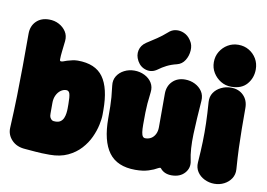

<svg xmlns="http://www.w3.org/2000/svg" viewBox="-84 -924 1504 1082"><g transform="rotate(10 668.0 -383.0)"><path d="M260 25Q211 25 179 22Q147 19 119 17Q70 14 41.5 -16Q13 -46 15 -86Q20 -186 22 -270.5Q24 -355 24.5 -440.5Q25 -526 25 -626Q25 -670 52.5 -697.5Q80 -725 126 -725Q157 -725 182.5 -711.5Q208 -698 223 -675Q238 -652 235 -621Q231 -584 228 -559.5Q225 -535 225 -514Q225 -505 231 -504.5Q237 -504 243 -506Q252 -510 265.5 -514Q279 -518 294.5 -521.5Q310 -525 325 -525Q426 -525 470.5 -463Q515 -401 515 -275V-250Q515 -225 507.5 -190Q500 -155 483 -118Q466 -81 436.5 -48.5Q407 -16 363.5 4.5Q320 25 260 25ZM260 -165Q278 -165 289 -173Q300 -181 305.5 -194Q311 -207 313 -222Q315 -237 315 -250V-275Q315 -316 310 -333Q305 -350 290 -350Q273 -350 258 -339Q243 -328 234 -309Q225 -290 225 -265V-204Q225 -189 228.5 -182.5Q232 -176 237 -171Q243 -166 249 -165.5Q255 -165 260 -165Z M1049 -80Q1058 -40 1031.5 -10Q1005 20 956 20Q936 20 919.5 13Q903 6 892 -8Q889 -12 884.5 -10.5Q880 -9 876 -7Q866 -1 853.5 4.5Q841 10 825 15Q809 20 790.5 22.5Q772 25 750 25Q646 25 598 -40Q550 -105 550 -235Q550 -277 549.5 -303Q549 -329 547 -354.5Q545 -380 540 -420Q536 -451 550.5 -474.5Q565 -498 591.5 -511.5Q618 -525 649 -525Q681 -525 708 -511.5Q735 -498 749.5 -474.5Q764 -451 760 -420Q755 -380 753 -354.5Q751 -329 750.5 -303Q750 -277 750 -235Q750 -207 752.5 -190.5Q755 -174 760.5 -167Q766 -160 775 -160Q794 -160 808.5 -169Q823 -178 831.5 -195Q840 -212 840 -235Q840 -277 840 -304Q840 -331 840 -357.5Q840 -384 840 -426Q840 -470 867.5 -497.5Q895 -525 939 -525Q970 -525 996 -512Q1022 -499 1037 -476.5Q1052 -454 1050 -423Q1046 -371 1043 -322.5Q1040 -274 1038.5 -230.5Q1037 -187 1039.5 -149Q1042 -111 1049 -80ZM777 -554Q747 -532 713.5 -540.5Q680 -549 662 -581L661 -583Q645 -612 651.5 -641.5Q658 -671 686 -690Q716 -709 743.5 -727.5Q771 -746 797 -769Q816 -787 839.5 -790Q863 -793 886 -783Q909 -773 924 -751L928 -745Q943 -723 941 -691.5Q939 -660 923 -634.5Q907 -609 879 -602Q846 -594 821.5 -581.5Q797 -569 777 -554Z M1202 25Q1172 25 1145.5 12Q1119 -1 1104 -24Q1089 -47 1091 -77Q1096 -144 1097.5 -197Q1099 -250 1097.5 -303.5Q1096 -357 1091 -423Q1089 -454 1104 -476.5Q1119 -499 1145.5 -512Q1172 -525 1202 -525Q1246 -525 1273.5 -497.5Q1301 -470 1301 -426Q1301 -359 1301.5 -305Q1302 -251 1304 -197.5Q1306 -144 1311 -77Q1313 -47 1298 -24Q1283 -1 1257.5 12Q1232 25 1202 25ZM1201 -530Q1168 -530 1141 -546.5Q1114 -563 1097.5 -590Q1081 -617 1081 -650Q1081 -684 1097.5 -711Q1114 -738 1141 -754Q1168 -770 1201 -770Q1235 -770 1262 -754Q1289 -738 1305 -711Q1321 -684 1321 -650Q1321 -601 1290.5 -565.5Q1260 -530 1201 -530Z"/></g></svg>

Font: Winky Sans Black
Style: Regular
Weight: 900
Designer: Simon Atzbach
Foundry: typofactur
Version: Version 1.205